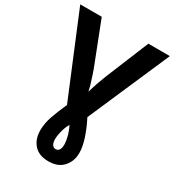

<svg xmlns="http://www.w3.org/2000/svg" viewBox="-222 -840 1095 1206"><g transform="rotate(30 325.0 -237.0)"><path d="M319 240Q250 240 214 200Q178 160 178 96Q178 46 196.5 -7.5Q215 -61 244 -125L0 -714H156L277 -403Q282 -389 290.5 -363.5Q299 -338 307 -311Q315 -284 319 -264Q327 -295 341 -335Q355 -375 366 -402L494 -714H650L393 -123Q425 -60 443.5 -3.5Q462 53 462 97Q462 158 425 199Q388 240 319 240ZM320 151Q354 151 354 97Q354 76 345.5 42.5Q337 9 320 -25Q302 8 294 41.5Q286 75 286 95Q286 124 295.5 137.5Q305 151 320 151Z"/></g></svg>

Font: Noto IKEA Arabic
Style: Bold
Weight: 700
Designer: Monotype Design Team
Foundry: Monotype Imaging Inc.
Version: Version 1.200